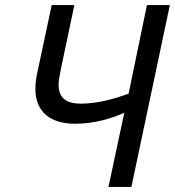

<svg xmlns="http://www.w3.org/2000/svg" viewBox="-20 -734 687 754"><path d="M275 -248C354 -248 423 -271 468 -291L406 0H496L647 -714H557L485 -366C432 -347 365 -327 298 -327C234 -327 210 -354 210 -403C210 -418 215 -440 220 -467L272 -714H183L130 -465C123 -434 119 -413 119 -385C119 -297 175 -248 275 -248Z"/></svg>

Font: BC Sans
Style: Italic
Weight: 400
Italic angle: -12°
Designer: Monotype Design Team
Designer: Province of B.C.
Foundry: Monotype Imaging Inc.
Version: Version 2.000;GOOG;noto-source:20170915:90ef993387c0